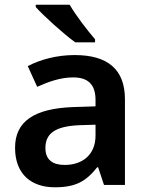

<svg xmlns="http://www.w3.org/2000/svg" viewBox="-20 -852 628 816"><path d="M276 -832H132V-822C165 -785 251 -707 300 -672H384V-685C352 -722 302 -787 276 -832ZM297 -618C222 -618 151 -599 98 -571L138 -483C187 -505 237 -523 291 -523C351 -523 386 -496 386 -427V-400L292 -397C125 -391 44 -336 44 -224C44 -109 116 -56 213 -56C303 -56 346 -82 393 -141H397L422 -66H511V-430C511 -558 437 -618 297 -618ZM320 -320 386 -322V-276C386 -193 329 -151 255 -151C206 -151 173 -171 173 -223C173 -281 209 -316 320 -320Z"/></svg>

Font: Noto Sans Malayalam UI SemiBold
Style: Regular
Weight: 600
Designer: Jelle Bosma - Monotype Design Team
Foundry: Monotype Imaging Inc.
Version: Version 2.104